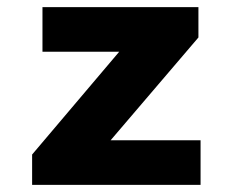

<svg xmlns="http://www.w3.org/2000/svg" viewBox="-20 -518 640 538"><path d="M70 0V-85L314 -373H99V-498H536V-413L290 -125H542V0Z"/></svg>

Font: Source Code Pro ExtraBold
Style: Regular
Weight: 800
Monospace: yes
Designer: Paul D. Hunt, Teo Tuominen
Foundry: Adobe Systems Incorporated
Version: Version 1.018;hotconv 1.0.116;makeotfexe 2.5.65601